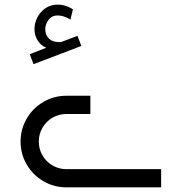

<svg xmlns="http://www.w3.org/2000/svg" viewBox="-20 -806 782 826"><path d="M673.2 -78.3H265.5Q233.3 -78.3 205.9 -94.2Q178.6 -110.1 162.7 -137.4Q146.9 -164.7 146.9 -197Q146.9 -229.2 162.7 -256.5Q178.6 -283.8 205.9 -299.7Q233.3 -315.6 265.5 -315.6H368.8V-394.1H265.5Q211.9 -394.1 166.7 -367.6Q121.5 -341.2 95 -295.9Q68.5 -250.5 68.5 -197Q68.5 -143.4 95 -98.1Q121.5 -52.9 166.7 -26.5Q211.9 0 265.5 0H673.2ZM124.3 -529.9 330 -608.3 313.3 -651.7 242.1 -624.8Q208.7 -623.2 191.5 -639.3Q174.4 -655.3 174.8 -680.9Q174.8 -702.2 189.1 -720.9Q203.4 -739.5 226.5 -739.5Q240.9 -739.7 252.9 -735.7Q264.8 -731.7 278.6 -724.5Q279.7 -723.8 280.9 -723.1Q282.2 -722.4 283.2 -721.9L293.7 -766.1Q278.6 -775.5 262.8 -780.8Q247 -786 226.5 -786Q197.7 -786 175.5 -770.7Q153.2 -755.4 140.7 -731.2Q128.3 -706.9 128.3 -680.9Q128.3 -653.8 142.2 -631.7Q156.1 -609.6 179.2 -600.6L108 -573Z"/></svg>

Font: Arad-FD-VF Thin
Style: Regular
Weight: 100
Designer: Mohammad Darvishi
Version: Version 1.010;September 21, 2024;FontCreator 15.0.0.2992 64-